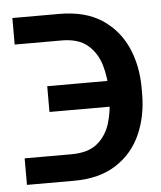

<svg xmlns="http://www.w3.org/2000/svg" viewBox="-44 -569 512 609"><g transform="rotate(-5 212.0 -264.5)"><path d="M17.6 -83H167Q220.2 -83 249.5 -107.4Q278.8 -131.8 290.5 -171.1Q302.2 -210.4 302.2 -254.4V-273.9Q302.2 -317.4 290.5 -356.4Q278.8 -395.5 249.5 -420.4Q220.2 -445.3 167 -445.3H17.6V-529.8H167Q248.5 -529.8 301.5 -495.4Q354.5 -460.9 380.6 -402.8Q406.7 -344.7 406.7 -273.9V-254.4Q406.7 -183.6 380.9 -125.5Q355 -67.4 301.8 -33Q248.5 1.5 167 1.5H17.6ZM108.9 -222.7V-304.7H372.6V-222.7Z"/></g></svg>

Font: Inter Cardless Display
Style: Regular
Weight: 400
Designer: Rasmus Andersson
Foundry: rsms
Version: Version 4.001;git-9221beed3